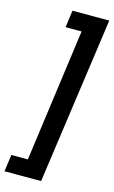

<svg xmlns="http://www.w3.org/2000/svg" viewBox="-166 -871 618 1043"><g transform="rotate(15 143.0 -350.0)"><path d="M312 -819 180 119H-26L-13 24H80L182 -723H92L105 -819Z"/></g></svg>

Font: Fira Sans Extra Condensed Medium
Style: Italic
Weight: 500
Width: 3
Italic angle: -8°
Designer: Carrois Corporate & Edenspiekermann AG
Foundry: Carrois Corporate GbR & Edenspiekermann AG
Version: Version 4.203